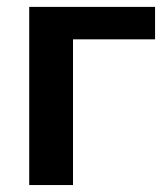

<svg xmlns="http://www.w3.org/2000/svg" viewBox="-20 -532 474 552"><path d="M64 -512.2H425.8V-418.9H189.9V0H64Z"/></svg>

Font: Clear Sans
Style: Bold
Weight: 700
Foundry: Intel Corporation
Version: Version 1.00